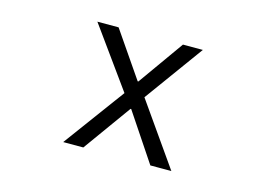

<svg xmlns="http://www.w3.org/2000/svg" viewBox="-77 -686 1155 830"><g transform="rotate(15 500.0 -270.5)"><path d="M348 0H258L459 -273L266 -541H361L501 -337H504L649 -541H738L547 -278L742 0H648L505 -214H502Z"/></g></svg>

Font: IBM Plex Sans JP
Style: Regular
Weight: 400
Designer: Mike Abbink; Paul van der Laan; Pieter van Rosmalen; Wujin Sim; Yejin Wi; Jinhee Kim; Boomi Park; Yona Kim; Kichan Ma
Foundry: Sandoll Inc.
Version: Version 1.000